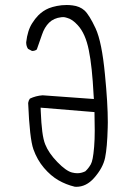

<svg xmlns="http://www.w3.org/2000/svg" viewBox="-20 -761 540 759"><path d="M285.6 -76.2Q276.4 -76.2 264.6 -79.1Q241.2 -85 206.8 -120.4Q172.4 -155.8 158.7 -190.4Q151.4 -208.5 147.2 -240.5Q143.1 -272.5 141.1 -320.8L140.6 -335.4L353.5 -317.9Q354.5 -279.3 354.5 -244.4Q354.5 -209.5 352.1 -180.2Q349.6 -150.9 346.4 -135Q343.3 -119.1 338.9 -111.3Q329.6 -95.2 318.4 -85L316.9 -83.5L315.4 -83Q300.8 -76.2 285.6 -76.2ZM281.7 -22.5Q320.8 -22.5 351.6 -57.1Q387.2 -97.2 395.5 -137.7Q403.8 -178.2 405.8 -256.3Q406.2 -266.6 406.2 -277.8Q406.2 -352.1 395 -465.3Q382.8 -595.2 357.9 -648.9Q333 -702.1 314 -719.7Q295.4 -736.3 266.6 -739.7Q254.9 -741.2 243.7 -741.2Q223.1 -741.2 205.1 -737.5Q187 -733.9 173.3 -728.5Q149.9 -718.8 131.3 -700.2Q118.7 -687.5 107.4 -669.4Q88.9 -641.1 83.5 -593.8Q83.5 -578.6 90.8 -567.9L105.5 -560.1Q106.4 -559.6 107.4 -559.6Q118.2 -559.6 125.5 -565.4Q138.2 -600.1 146 -624Q155.8 -653.3 174.1 -671.4Q192.4 -689.5 222.2 -692.9Q225.1 -693.4 230.5 -693.4Q235.8 -693.4 245.1 -690.4Q266.1 -685.1 287.6 -661.1Q317.9 -628.4 331.1 -562.5Q344.2 -499.5 350.1 -384.3L351.1 -369.6L148.4 -384.3Q121.6 -382.3 98.1 -371.1Q92.8 -363.8 91.3 -354Q97.2 -212.4 112.1 -170.7Q127 -128.9 153.8 -97.4Q180.7 -65.9 210.7 -48.6Q240.7 -31.2 275.4 -22.9Q278.8 -22.5 281.7 -22.5Z"/></svg>

Font: NaikaiFont
Style: ExtraLight
Weight: 200
Version: Version 1.89